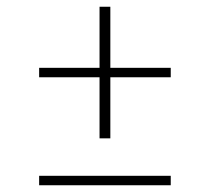

<svg xmlns="http://www.w3.org/2000/svg" viewBox="-20 -549 622 569"><path d="M96 0V-28H486V0ZM275 -139V-320H96V-348H275V-529H307V-348H486V-320H307V-139Z"/></svg>

Font: Celebes Thin
Style: Regular
Weight: 250
Designer: Anugrah Pasau
Foundry: Lafontype
Version: Version 1.000; ttfautohint (v1.8.4)